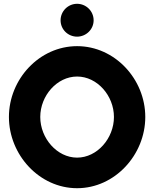

<svg xmlns="http://www.w3.org/2000/svg" viewBox="-20 -968 816 1011"><path d="M299 -861C299 -813 338 -775 386 -775C433 -775 473 -813 473 -861C473 -910 433 -948 386 -948C338 -948 299 -909 299 -861ZM192 -352C192 -464 280 -565 386 -565C492 -565 580 -464 580 -352C580 -240 492 -138 386 -138C280 -138 192 -240 192 -352ZM27 -352C27 -153 187 23 386 23C585 23 745 -153 745 -352C745 -551 585 -725 386 -725C187 -725 27 -551 27 -352Z"/></svg>

Font: Bluebird
Style: SfBd
Weight: 700
Designer: Jasper
Foundry: Cannot Into Space Fonts
Version: Version 0.98